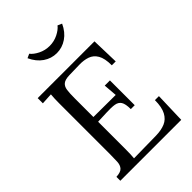

<svg xmlns="http://www.w3.org/2000/svg" viewBox="-264 -1037 1150 1150"><g transform="rotate(-45 311.0 -462.0)"><path d="M403 -259Q403 -303 391 -322Q379 -341 353 -345Q327 -349 284 -347L211 -344V-115Q211 -63 208 -37L399 -40Q443 -41 475 -54.5Q507 -68 525 -102Q543 -136 543 -195H577L571 0H55V-33Q93 -35 107 -50.5Q121 -66 122.5 -93.5Q124 -121 124 -156V-588Q124 -630 127 -660Q109 -659 91 -658Q73 -657 55 -656V-700H536L541 -525H508Q508 -584 490 -614.5Q472 -645 441.5 -655.5Q411 -666 373 -665L287 -663Q250 -662 234 -649Q218 -636 214.5 -610.5Q211 -585 211 -544V-384L399 -383L392 -469H436V-259ZM327 -809Q281 -809 242.5 -835.5Q204 -862 181 -912L207 -924Q223 -903 256 -886.5Q289 -870 327 -870Q365 -870 398 -886.5Q431 -903 447 -924L474 -912Q451 -862 412 -835.5Q373 -809 327 -809Z"/></g></svg>

Font: Lora
Style: Regular
Weight: 400
Designer: Olga Karpushina, Alexei Vanyashin (Cyrillic)
Foundry: Cyreal
Version: Version 3.005; ttfautohint (v1.8.4.7-5d5b)